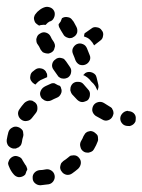

<svg xmlns="http://www.w3.org/2000/svg" viewBox="-30 -523 423 570"><path d="M129 14Q134 6 132 -3Q130 -12 122 -17Q114 -22 105 -20Q96 -18 88 -18Q79 -17 73 -11Q66 -4 67 6Q67 15 74 21Q81 27 90 27Q102 26 115 24Q124 22 129 14ZM26 3Q17 2 11 -5Q2 -15 -3 -28Q-5 -32 -6 -37Q-6 -41 -4 -45Q-3 -49 1 -53Q4 -56 8 -58Q16 -62 25 -58Q34 -55 37 -47Q41 -40 45 -34Q48 -31 49 -27Q51 -23 51 -19Q48 -15 47 -10Q46 -8 45 -5Q45 -5 44 -4Q43 -3 43 -3Q36 3 26 3ZM210 -38Q211 -47 205 -54Q202 -58 198 -60Q194 -62 189 -62Q185 -62 180 -61Q176 -59 173 -56Q166 -50 158 -45Q155 -42 152 -39Q150 -35 149 -30Q148 -26 149 -22Q150 -17 153 -14Q158 -6 168 -4Q177 -3 184 -8Q194 -15 202 -22Q209 -29 210 -38ZM261 -112Q261 -116 260 -120Q258 -124 254 -127Q251 -130 247 -132Q243 -134 238 -134Q234 -133 230 -132Q226 -130 223 -127Q220 -123 218 -119Q215 -111 210 -103Q206 -95 209 -86Q211 -77 220 -72Q224 -70 228 -70Q232 -69 237 -71Q241 -72 245 -75Q248 -78 250 -82Q256 -92 260 -103Q262 -107 261 -112ZM-6 -91Q-11 -99 -10 -108Q-8 -120 -5 -131Q-2 -140 6 -144Q14 -149 23 -146Q27 -145 31 -142Q34 -140 37 -136Q39 -132 39 -127Q40 -123 39 -119Q36 -110 35 -101Q34 -96 32 -92Q29 -89 26 -86Q24 -85 21 -84Q19 -83 17 -82Q16 -82 15 -82Q13 -82 11 -82Q10 -82 10 -82Q9 -82 9 -82Q0 -84 -6 -91ZM359 -150Q364 -152 367 -155Q370 -158 372 -162Q373 -166 373 -171Q374 -180 367 -187Q360 -193 351 -193L350 -194Q346 -194 341 -192Q337 -190 334 -187Q331 -184 329 -180Q327 -176 327 -171Q327 -162 334 -155Q340 -149 350 -149H351Q355 -148 359 -150ZM24 -182Q26 -173 33 -168Q41 -162 50 -164Q59 -165 65 -173Q70 -180 76 -187Q82 -194 81 -204Q81 -213 74 -219Q70 -222 66 -224Q62 -225 57 -225Q53 -224 49 -222Q45 -220 42 -217Q34 -208 28 -199Q22 -191 24 -182ZM291 -166Q300 -169 304 -177Q306 -181 307 -186Q307 -190 306 -194Q304 -199 302 -202Q299 -205 295 -207Q287 -212 279 -217Q271 -222 262 -220Q253 -218 248 -211Q243 -203 244 -194Q246 -185 254 -179Q264 -173 274 -168Q282 -163 291 -166ZM206 -222Q210 -220 214 -220Q219 -220 223 -222Q227 -223 231 -226Q237 -233 237 -242Q238 -251 231 -258Q225 -265 218 -273Q212 -280 203 -280Q193 -281 186 -275Q183 -272 181 -268Q179 -264 179 -259Q178 -255 180 -251Q181 -247 184 -243Q191 -235 199 -227Q202 -224 206 -222ZM101 -265Q93 -260 90 -251Q87 -243 92 -234Q94 -230 98 -228Q101 -225 105 -224Q110 -222 114 -223Q118 -223 122 -225Q126 -227 130 -229Q135 -231 139 -233Q147 -236 151 -245Q155 -253 151 -262Q151 -264 150 -265Q149 -267 148 -268Q141 -270 135 -274Q133 -275 131 -276Q129 -276 127 -276Q124 -276 122 -275Q117 -273 111 -270Q106 -268 101 -265ZM239 -309Q244 -308 247 -306Q251 -304 254 -300Q256 -296 257 -292Q260 -281 262 -271Q263 -266 262 -262Q261 -258 259 -254Q258 -257 257 -259Q254 -267 248 -274Q241 -280 235 -288Q229 -294 222 -298Q220 -299 217 -300Q220 -303 223 -306Q226 -308 230 -309Q235 -310 239 -309ZM101 -290Q96 -288 90 -285Q83 -281 77 -274Q76 -273 76 -272Q72 -273 69 -276Q66 -278 64 -281Q58 -288 60 -297Q61 -307 69 -312L74 -316Q82 -322 91 -320Q100 -319 106 -311Q106 -311 106 -311Q106 -311 106 -311Q107 -308 109 -305Q110 -303 110 -300Q110 -297 110 -294Q106 -292 101 -290ZM147 -293Q151 -290 155 -290Q160 -289 164 -290Q168 -291 172 -293Q180 -299 181 -308Q183 -317 177 -325Q172 -333 166 -341Q163 -345 160 -348Q156 -350 151 -351Q147 -352 143 -351Q138 -350 135 -347Q127 -342 125 -333Q123 -324 129 -316Q135 -307 141 -299Q143 -295 147 -293ZM216 -392Q207 -396 198 -392Q190 -388 186 -379Q183 -371 187 -362Q191 -353 194 -344Q198 -335 206 -331Q215 -328 223 -331Q228 -333 231 -336Q234 -339 236 -343Q238 -347 238 -351Q238 -356 236 -360Q232 -370 228 -380Q224 -389 216 -392ZM86 -385 91 -375Q94 -371 97 -368Q101 -366 105 -365Q109 -364 114 -364Q118 -365 122 -367Q126 -369 129 -373Q131 -376 132 -381Q134 -385 133 -390Q132 -394 130 -398L124 -407Q122 -411 120 -415Q116 -423 107 -426Q98 -429 90 -424Q86 -422 83 -419Q80 -415 79 -411Q77 -407 78 -402Q78 -398 80 -394Q83 -389 86 -385ZM257 -442Q267 -441 272 -433Q278 -426 276 -417Q275 -407 267 -402L249 -388Q249 -389 249 -389Q245 -397 239 -403Q233 -410 224 -413Q221 -414 219 -415Q220 -417 220 -420Q221 -422 221 -424L241 -438Q248 -444 257 -442ZM185 -463Q180 -471 171 -472Q162 -474 154 -469Q154 -469 154 -469Q154 -469 154 -469Q152 -464 150 -459Q147 -455 144 -451Q144 -447 145 -444Q146 -441 148 -438Q149 -436 150 -434L158 -421Q160 -417 163 -415Q167 -412 171 -411Q175 -409 180 -410Q184 -410 188 -413Q196 -417 199 -426Q201 -435 197 -443L190 -456Q188 -460 185 -463ZM105 -449Q107 -450 108 -452Q110 -453 111 -455Q112 -456 114 -457Q115 -458 117 -459Q126 -461 130 -470Q134 -478 132 -487Q129 -496 121 -500Q112 -504 104 -502Q94 -499 87 -493Q80 -488 76 -482Q73 -479 72 -475Q70 -470 71 -466Q72 -461 74 -457Q76 -454 80 -451Q81 -450 83 -449Q84 -448 86 -447Q91 -449 95 -449Q100 -450 105 -449Z"/></svg>

Font: FRB American Cursive Dashed Extrabold
Style: Bold Italic
Weight: 800
Italic angle: -25°
Version: Version 2.0;Modular Font Editor K font №1